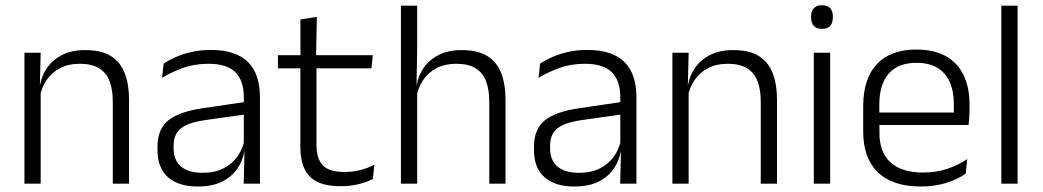

<svg xmlns="http://www.w3.org/2000/svg" viewBox="-20 -684 3883 715"><path d="M460.5 0H400V-306Q400 -349.5 388.2 -381Q376.5 -412.5 349.5 -429.5Q322.5 -446.5 277 -446.5Q235 -446.5 204 -430.5Q173 -414.5 154 -386.5Q135 -358.5 128 -322.5L115.5 -367.5H129Q135.5 -403.5 156.2 -432.8Q177 -462 212.2 -479.8Q247.5 -497.5 298 -497.5Q357 -497.5 392.5 -475.5Q428 -453.5 444.2 -412.2Q460.5 -371 460.5 -312ZM131.5 0H71V-487.5H131.5L128.5 -367L131.5 -364Z M948 0H887.5L890.5 -121.5L888 -131V-288.5V-321Q888 -384 856.2 -415.2Q824.5 -446.5 756.5 -446.5Q703.5 -446.5 660 -430.5Q616.5 -414.5 583.5 -394L589.5 -447.5Q607.5 -459 633 -470.8Q658.5 -482.5 691.8 -490.2Q725 -498 765 -498Q814 -498 848.8 -486Q883.5 -474 905.5 -451Q927.5 -428 937.8 -395.5Q948 -363 948 -322.5ZM716.5 10.5Q644 10.5 605.2 -24.5Q566.5 -59.5 566.5 -125V-138Q566.5 -202.5 606.2 -235.2Q646 -268 735 -281L898 -305L901 -259L742.5 -236.5Q680.5 -227.5 653.5 -205.8Q626.5 -184 626.5 -141.5V-132.5Q626.5 -87.5 654 -64Q681.5 -40.5 734.5 -40.5Q780 -40.5 812.2 -57Q844.5 -73.5 864.2 -101.2Q884 -129 890.5 -163.5L902.5 -120.5H890Q884 -86 863.8 -56Q843.5 -26 807.2 -7.8Q771 10.5 716.5 10.5Z M1249 9.5Q1195.5 9.5 1162.2 -6.5Q1129 -22.5 1113.8 -55.5Q1098.5 -88.5 1098.5 -137.5V-455.5H1158.5V-144.5Q1158.5 -93 1182.2 -68.2Q1206 -43.5 1262.5 -43.5Q1292.5 -43.5 1320.8 -50.5Q1349 -57.5 1374 -70.5L1368.5 -17.5Q1345 -5 1313.5 2.2Q1282 9.5 1249 9.5ZM1363 -429.5H1015V-478.5H1368.5ZM1157 -471.5H1099L1098.5 -611.5L1160 -621Z M1862.5 0H1802V-306Q1802 -349.5 1790.2 -381Q1778.5 -412.5 1751.5 -429.5Q1724.5 -446.5 1679 -446.5Q1637 -446.5 1606 -430.5Q1575 -414.5 1556.2 -386.5Q1537.5 -358.5 1530.5 -323L1515 -367.5H1531.5Q1538 -403.5 1558.8 -432.8Q1579.5 -462 1614.5 -479.8Q1649.5 -497.5 1700 -497.5Q1759 -497.5 1794.5 -475.5Q1830 -453.5 1846.2 -412.2Q1862.5 -371 1862.5 -312ZM1533.5 0H1473V-663H1533.5V-501L1531 -361L1533.5 -356Z M2350 0H2289.5L2292.5 -121.5L2290 -131V-288.5V-321Q2290 -384 2258.2 -415.2Q2226.5 -446.5 2158.5 -446.5Q2105.5 -446.5 2062 -430.5Q2018.5 -414.5 1985.5 -394L1991.5 -447.5Q2009.5 -459 2035 -470.8Q2060.5 -482.5 2093.8 -490.2Q2127 -498 2167 -498Q2216 -498 2250.8 -486Q2285.5 -474 2307.5 -451Q2329.5 -428 2339.8 -395.5Q2350 -363 2350 -322.5ZM2118.5 10.5Q2046 10.5 2007.2 -24.5Q1968.5 -59.5 1968.5 -125V-138Q1968.5 -202.5 2008.2 -235.2Q2048 -268 2137 -281L2300 -305L2303 -259L2144.5 -236.5Q2082.5 -227.5 2055.5 -205.8Q2028.5 -184 2028.5 -141.5V-132.5Q2028.5 -87.5 2056 -64Q2083.5 -40.5 2136.5 -40.5Q2182 -40.5 2214.2 -57Q2246.5 -73.5 2266.2 -101.2Q2286 -129 2292.5 -163.5L2304.5 -120.5H2292Q2286 -86 2265.8 -56Q2245.5 -26 2209.2 -7.8Q2173 10.5 2118.5 10.5Z M2873.5 0H2813V-306Q2813 -349.5 2801.2 -381Q2789.5 -412.5 2762.5 -429.5Q2735.5 -446.5 2690 -446.5Q2648 -446.5 2617 -430.5Q2586 -414.5 2567 -386.5Q2548 -358.5 2541 -322.5L2528.5 -367.5H2542Q2548.5 -403.5 2569.2 -432.8Q2590 -462 2625.2 -479.8Q2660.5 -497.5 2711 -497.5Q2770 -497.5 2805.5 -475.5Q2841 -453.5 2857.2 -412.2Q2873.5 -371 2873.5 -312ZM2544.5 0H2484V-487.5H2544.5L2541.5 -367L2544.5 -364Z M3071.5 0H3010.5V-487.5H3071.5ZM3041 -576.5Q3021 -576.5 3010.8 -587.5Q3000.5 -598.5 3000.5 -619V-622.5Q3000.5 -642.5 3010.8 -653.5Q3021 -664.5 3041 -664.5Q3061.5 -664.5 3071.5 -653.5Q3081.5 -642.5 3081.5 -622.5V-619Q3081.5 -598.5 3071.5 -587.5Q3061.5 -576.5 3041 -576.5Z M3409 10.5Q3303.5 10.5 3249 -42.5Q3194.5 -95.5 3194.5 -193.5V-288.5Q3194.5 -390.5 3245.2 -445Q3296 -499.5 3393 -499.5Q3458 -499.5 3502 -475Q3546 -450.5 3568.2 -404.5Q3590.5 -358.5 3590.5 -294V-276.5Q3590.5 -262 3589.5 -247.5Q3588.5 -233 3587 -218.5H3531Q3532 -240.5 3532 -260.2Q3532 -280 3532 -296.5Q3532 -345.5 3516.2 -379.8Q3500.5 -414 3469.8 -432Q3439 -450 3393 -450Q3324.5 -450 3289.5 -409.8Q3254.5 -369.5 3254.5 -293.5V-246L3255 -238V-187.5Q3255 -154 3264.8 -127Q3274.5 -100 3294.8 -80.8Q3315 -61.5 3345.8 -51.5Q3376.5 -41.5 3417.5 -41.5Q3465 -41.5 3505.8 -54.8Q3546.5 -68 3582 -91.5L3576 -37Q3545 -15.5 3502.5 -2.5Q3460 10.5 3409 10.5ZM3573.5 -218.5H3226V-265H3573.5Z M3769.5 0H3709V-663H3769.5Z"/></svg>

Font: Anek Malayalam Medium Light
Style: Regular
Weight: 300
Version: Version 1.003